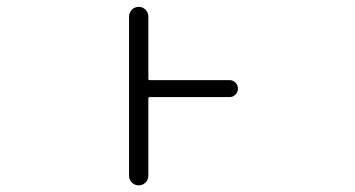

<svg xmlns="http://www.w3.org/2000/svg" viewBox="-20 -565 1040 563"><path d="M653.3 -330.1Q663.1 -330.1 670.4 -322.8Q677.7 -315.4 677.7 -305.2Q677.7 -294.9 670.4 -287.6Q663.1 -280.3 653.3 -280.3H418.9Q415 -280.3 415 -275.4V-49.8Q415 -38.1 406.7 -29.8Q398.4 -21.5 386.7 -21.5Q375 -21.5 366.7 -29.8Q358.4 -38.1 358.4 -49.8V-516.6Q358.4 -528.3 366.7 -536.6Q375 -544.9 386.7 -544.9Q398.4 -544.9 406.7 -536.6Q415 -528.3 415 -516.6V-334Q415 -330.1 418.9 -330.1Z"/></svg>

Font: Gen Jyuu Gothic L Monospace Light
Style: Regular
Weight: 300
Designer: [Source Han Sans]
Ryoko NISHIZUKA  (kana & ideographs); Paul D. Hunt (Latin, Greek & Cyrillic); Wenlong ZHANG  (bopomofo
Version: Version 1.002.20150607